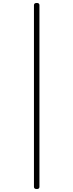

<svg xmlns="http://www.w3.org/2000/svg" viewBox="-20 -1199 495 1295"><path d="M228 76Q209 76 209 61V-1164Q209 -1179 228 -1179Q246 -1179 246 -1164V61Q246 76 228 76Z"/></svg>

Font: Playwrite FR Moderne Thin
Style: Regular
Weight: 250
Version: Version 1.002